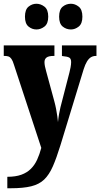

<svg xmlns="http://www.w3.org/2000/svg" viewBox="-23 -778 534 1023"><path d="M16 164Q60 164 90.5 153Q121 142 141.5 121.5Q162 101 175 72.5Q188 44 197 10L51 -434Q45 -454 38 -464Q31 -474 22.5 -477Q14 -480 2 -480H-3V-536H267V-480H263Q236 -480 225 -471.5Q214 -463 214 -447Q214 -437 216.5 -424.5Q219 -412 223 -398L266 -240Q272 -218 276 -197Q280 -176 282.5 -158Q285 -140 286 -127Q288 -150 291.5 -169.5Q295 -189 299 -206L347 -392Q350 -402 353 -419Q356 -436 356 -447Q356 -466 345.5 -471.5Q335 -477 311 -479L307 -480V-536H491V-480H488Q473 -480 461.5 -473Q450 -466 440.5 -450.5Q431 -435 423 -410L299 -4Q278 64 258.5 108.5Q239 153 212.5 178.5Q186 204 143.5 214.5Q101 225 35 225H16ZM355 -621Q330 -621 311 -636.5Q292 -652 292 -689Q292 -727 311 -742.5Q330 -758 355 -758Q377 -758 396.5 -742.5Q416 -727 416 -689Q416 -652 396.5 -636.5Q377 -621 355 -621ZM171 -621Q148 -621 129 -636.5Q110 -652 110 -689Q110 -727 129 -742.5Q148 -758 171 -758Q194 -758 214 -742.5Q234 -727 234 -689Q234 -652 214 -636.5Q194 -621 171 -621Z"/></svg>

Font: Noto Serif Khmer ExtraCondensed Black
Style: Regular
Weight: 900
Width: 2
Designer: Danh Hong and the Monotype Design Team
Foundry: Monotype Imaging Inc.
Version: Version 2.004